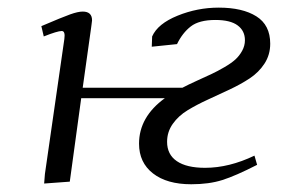

<svg xmlns="http://www.w3.org/2000/svg" viewBox="-20 -474 735 501"><path d="M87.9 -405.8Q142.6 -429.2 163.1 -436.5Q183.6 -443.8 195.8 -443.8Q220.2 -443.8 220.2 -420.9Q220.2 -419.4 219.7 -416.7Q219.2 -414.1 218.8 -409.4Q218.3 -404.8 217.8 -401.9L195.8 -245.1H456.1Q470.7 -252.9 493.9 -263.4Q517.1 -273.9 532.2 -281Q547.4 -288.1 565.4 -298.6Q583.5 -309.1 594 -318.6Q604.5 -328.1 611.8 -341.3Q619.1 -354.5 619.1 -369.1Q619.1 -393.6 600.1 -407.7Q581.1 -421.9 542 -421.9Q499.5 -421.9 477.8 -405Q456.1 -388.2 441.9 -358.9L376 -352.1L377 -378.9Q391.6 -412.1 443.4 -433.1Q495.1 -454.1 550.8 -454.1Q612.8 -454.1 648.9 -431.4Q685.1 -408.7 685.1 -359.9Q685.1 -331.1 670.2 -308.1Q655.3 -285.2 631.6 -269.5Q607.9 -253.9 579.3 -240.5Q550.8 -227.1 522 -213.9Q493.2 -200.7 469.5 -186.3Q445.8 -171.9 430.9 -150.9Q416 -129.9 416 -104Q416 -70.8 441.4 -53.5Q466.8 -36.1 515.1 -36.1Q577.6 -36.1 644 -67.9L650.9 -43.9Q594.7 -15.1 560.1 -4.2Q525.4 6.8 479 6.8Q415.5 6.8 379.2 -21.5Q342.8 -49.8 342.8 -99.1Q342.8 -168.9 410.2 -217.8H191.9L162.1 0L95.2 4.9L97.2 -20L147.9 -372.1Q150.9 -393.1 141.1 -393.1Q129.9 -393.1 94.2 -378.9Z"/></svg>

Font: Dehuti Alt
Style: Italic
Weight: 400
Version: Version 1.2